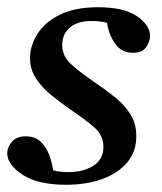

<svg xmlns="http://www.w3.org/2000/svg" viewBox="-20 -499 449 531"><path d="M163 12Q84 12 42 -16Q0 -44 0 -75Q0 -92 13 -107Q26 -122 51 -122Q76 -122 91.5 -108Q107 -94 115.5 -72Q124 -50 127 -28Q138 -25 148.5 -24Q159 -23 169 -23Q210 -23 238 -40.5Q266 -58 266 -93Q266 -124 242 -145.5Q218 -167 172 -198Q145 -217 120 -237.5Q95 -258 79 -283Q63 -308 63 -339Q63 -371 82.5 -403.5Q102 -436 144 -457.5Q186 -479 251 -479Q323 -479 359 -454Q395 -429 395 -400Q395 -385 384.5 -369Q374 -353 348 -353Q315 -353 297.5 -379.5Q280 -406 276 -436Q255 -441 234 -441Q194 -441 173 -422.5Q152 -404 152 -375Q152 -344 176.5 -321.5Q201 -299 248 -267Q275 -249 300 -228.5Q325 -208 341 -182.5Q357 -157 357 -122Q357 -80 332 -50Q307 -20 263 -4Q219 12 163 12Z"/></svg>

Font: Tiro Gurmukhi
Style: Italic
Weight: 400
Italic angle: -11°
Designer: Gurmukhi: John Hudson & Fiona Ross, assisted by Paul Hanslow. Latin: John Hudson with Paul Hanslow, assisted by Kaja Soj
Foundry: Tiro Typeworks Ltd.
Version: Version 1.52